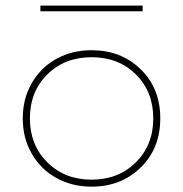

<svg xmlns="http://www.w3.org/2000/svg" viewBox="-20 -662 664 696"><path d="M312 -480Q418.9 -480 490 -410.9Q561 -341.8 561 -232.9Q561 -124 490 -54.7Q418.9 14.6 312 14.6Q241.7 14.6 185.1 -16.4Q128.4 -47.4 95.5 -104.2Q62.5 -161.1 62.5 -232.9Q62.5 -304.7 95.5 -361.3Q128.4 -418 185.1 -449Q241.7 -480 312 -480ZM151.4 -392.1Q88.4 -329.6 88.4 -232.9Q88.4 -136.2 151.6 -73.5Q214.8 -10.7 312 -10.7Q409.2 -10.7 472.4 -73.5Q535.6 -136.2 535.6 -232.9Q535.6 -329.6 472.7 -392.1Q409.7 -454.6 312 -454.6Q214.4 -454.6 151.4 -392.1ZM497.1 -621.1H126.5V-641.6H497.1Z"/></svg>

Font: Spartan MB Thin
Style: Regular
Weight: 100
Designer: Matt Bailey, Mirko Velimirovic
Foundry: Matt Bailey
Version: Version 1.005